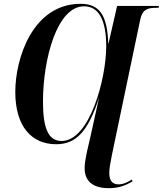

<svg xmlns="http://www.w3.org/2000/svg" viewBox="-20 -745 852 1005"><path d="M549 240C603 240 639 225 674 204L670 195C648 209 625 220 600 220C568 220 552 200 552 161C552 138 557 110 566 65L714 -642C725 -696 753 -704 796 -704H810L812 -714H593L547 -513C542 -659 506 -725 402 -725C151 -725 60 -439 60 -264C60 -81 147 10 274 10C380 10 442 -59 499 -236L451 -19C439 34 423 92 423 135C423 214 480 240 549 240ZM302 -7C231 -7 205 -78 205 -213C205 -435 278 -712 420 -712C496 -712 536 -642 536 -502C536 -337 451 -7 302 -7Z"/></svg>

Font: Noto Serif Display Condensed
Style: Bold Italic
Weight: 700
Width: 3
Italic angle: -12°
Designer: Monotype Design Team
Foundry: Monotype Imaging Inc.
Version: Version 2.009